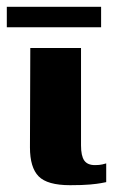

<svg xmlns="http://www.w3.org/2000/svg" viewBox="-49 -540 340 564"><path d="M157 4Q90 4 64.5 -22Q39 -48 39 -107L40 -399H189V-113Q189 -82 198.5 -68.5Q208 -55 230 -55Q243 -55 251.5 -57Q260 -59 263 -60V-5Q258 -4 247.5 -2Q237 0 215.5 2Q194 4 157 4ZM-29 -460V-520H248V-460Z"/></svg>

Font: Genos Thin
Style: Bold
Weight: 700
Version: Version 1.010